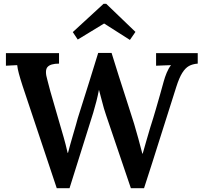

<svg xmlns="http://www.w3.org/2000/svg" viewBox="-20 -978 1055 1005"><path d="M277 7 98 -529Q86 -566 79 -592Q72 -618 70 -637Q53 -636 38.5 -635.5Q24 -635 11 -634V-700H289V-645Q244 -645 228.5 -627Q213 -609 228 -559Q243 -499 260 -443Q277 -387 293 -329Q304 -291 313.5 -258.5Q323 -226 334 -178H336Q340 -193 347 -219Q354 -245 362.5 -273Q371 -301 377.5 -324.5Q384 -348 387 -359Q417 -454 445.5 -544.5Q474 -635 494 -701H564Q581 -645 602 -579.5Q623 -514 644 -449Q665 -384 682 -330Q693 -292 704 -253Q715 -214 725 -174H727Q736 -205 745.5 -239Q755 -273 766 -309Q784 -365 796 -407Q808 -449 818 -483.5Q828 -518 837 -552Q843 -574 852.5 -597Q862 -620 875 -637Q857 -636 834 -635.5Q811 -635 797 -634V-700H1015V-645Q988 -643 969 -632.5Q950 -622 934 -596.5Q918 -571 903 -524Q860 -390 818.5 -257.5Q777 -125 734 7H665L535 -376Q523 -411 515 -444Q507 -477 498 -508Q492 -477 484.5 -447.5Q477 -418 468 -388L344 7ZM660 -769 525 -855 387 -771 361 -810 522 -958H536L689 -811Z"/></svg>

Font: Lora SemiBold
Style: Regular
Weight: 600
Designer: Olga Karpushina, Alexei Vanyashin (Cyrillic)
Foundry: Cyreal
Version: Version 3.011; ttfautohint (v1.8.4.7-5d5b)